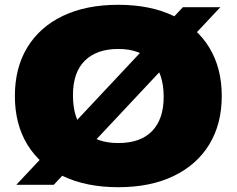

<svg xmlns="http://www.w3.org/2000/svg" viewBox="-20 -770 986 800"><path d="M473 10Q339.5 10 243 -36Q146.5 -82 94.2 -167.2Q42 -252.5 42 -370Q42 -487.5 94 -572.8Q146 -658 242.5 -704Q339 -750 473 -750Q607 -750 703.5 -703.5Q800 -657 852 -571.8Q904 -486.5 904 -370Q904 -253.5 852 -168.2Q800 -83 703.2 -36.5Q606.5 10 473 10ZM473 -174Q565.5 -174 613.8 -224Q662 -274 662 -366Q662 -464.5 612.5 -515.2Q563 -566 473 -566Q383 -566 333.5 -517.2Q284 -468.5 284 -374Q284 -273.5 332.5 -223.8Q381 -174 473 -174ZM204 0H48L742 -740H898Z"/></svg>

Font: Encode Sans Expanded Black
Style: Regular
Weight: 900
Width: 7
Designer: Multiple Designers
Foundry: Impallari Type
Version: Version 3.000; ttfautohint (v1.8.3) -l 8 -r 50 -G 200 -x 14 